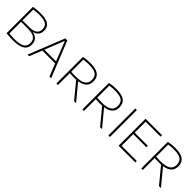

<svg xmlns="http://www.w3.org/2000/svg" viewBox="278 -1797 2996 2996"><g transform="rotate(45 1776.0 -298.5)"><path d="M241.5 4Q216.5 4 193.2 3.2Q170 2.5 146.2 0.8Q122.5 -1 96 -4V-586.5Q120.5 -591.5 145.8 -594.8Q171 -598 198 -599.5Q225 -601 254.5 -601Q375.5 -601 429.5 -562.2Q483.5 -523.5 483.5 -445.5Q483.5 -411 470.5 -381.2Q457.5 -351.5 427.5 -331.2Q397.5 -311 347.5 -305L349 -311Q401 -305.5 434.8 -285.5Q468.5 -265.5 485.2 -233.5Q502 -201.5 502 -159Q502 -106 475.8 -69.8Q449.5 -33.5 392.2 -14.8Q335 4 241.5 4ZM243 -26.5Q327.5 -26.5 376.8 -41.5Q426 -56.5 447 -86.2Q468 -116 468 -160Q468 -224.5 424 -257.5Q380 -290.5 282 -290.5H122.5V-322H270Q371.5 -322 410.8 -354.5Q450 -387 450 -444.5Q450 -511 405.2 -540.2Q360.5 -569.5 255 -569.5Q219 -569.5 187.5 -567.2Q156 -565 130 -560V-33Q156.5 -30 184 -28.2Q211.5 -26.5 243 -26.5Z M563.5 0 801.5 -595H846L1085 0H1048L818.5 -576.5H828.5L599 0ZM670 -208 679.5 -240H968.5L977.5 -208Z M1200.5 0V-587Q1233.5 -593 1271.2 -597Q1309 -601 1354 -601Q1472.5 -601 1530 -559.8Q1587.5 -518.5 1587.5 -431.5Q1588 -374.5 1559.8 -336Q1531.5 -297.5 1474.5 -278Q1417.5 -258.5 1332 -258.5Q1306 -258.5 1282 -259.5Q1258 -260.5 1234.5 -262.5V0ZM1591 0 1358.5 -282H1400.5L1634.5 0ZM1331.5 -289.5Q1450 -289.5 1501.8 -324.5Q1553.5 -359.5 1553.5 -430Q1553.5 -504.5 1506.8 -536.8Q1460 -569 1353 -569Q1316.5 -569 1289.5 -566.8Q1262.5 -564.5 1234.5 -559.5V-293.5Q1262 -292 1282 -290.8Q1302 -289.5 1331.5 -289.5Z M1774 0V-587Q1807 -593 1844.8 -597Q1882.5 -601 1927.5 -601Q2046 -601 2103.5 -559.8Q2161 -518.5 2161 -431.5Q2161.5 -374.5 2133.2 -336Q2105 -297.5 2048 -278Q1991 -258.5 1905.5 -258.5Q1879.5 -258.5 1855.5 -259.5Q1831.5 -260.5 1808 -262.5V0ZM2164.5 0 1932 -282H1974L2208 0ZM1905 -289.5Q2023.5 -289.5 2075.2 -324.5Q2127 -359.5 2127 -430Q2127 -504.5 2080.2 -536.8Q2033.5 -569 1926.5 -569Q1890 -569 1863 -566.8Q1836 -564.5 1808 -559.5V-293.5Q1835.5 -292 1855.5 -290.8Q1875.5 -289.5 1905 -289.5Z M2347.5 0V-595H2381.5V0Z M2573.5 0V-595H2937.5V-563H2607.5V-32H2942V0ZM2597.5 -289.5V-321.5H2897V-289.5Z M3074 0V-587Q3107 -593 3144.8 -597Q3182.5 -601 3227.5 -601Q3346 -601 3403.5 -559.8Q3461 -518.5 3461 -431.5Q3461.5 -374.5 3433.2 -336Q3405 -297.5 3348 -278Q3291 -258.5 3205.5 -258.5Q3179.5 -258.5 3155.5 -259.5Q3131.5 -260.5 3108 -262.5V0ZM3464.5 0 3232 -282H3274L3508 0ZM3205 -289.5Q3323.5 -289.5 3375.2 -324.5Q3427 -359.5 3427 -430Q3427 -504.5 3380.2 -536.8Q3333.5 -569 3226.5 -569Q3190 -569 3163 -566.8Q3136 -564.5 3108 -559.5V-293.5Q3135.5 -292 3155.5 -290.8Q3175.5 -289.5 3205 -289.5Z"/></g></svg>

Font: Encode Sans SC Condensed Thin Thin
Style: Regular
Weight: 250
Version: Version 3.002